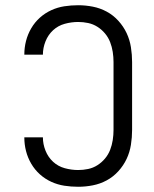

<svg xmlns="http://www.w3.org/2000/svg" viewBox="-20 -702 590 734"><path d="M279 12Q252 12 226 8Q200 4 176 -7Q152 -18 132.5 -35.5Q113 -53 99.5 -76Q86 -99 79.5 -124.5Q73 -150 73 -176V-177H144Q144 -151 154 -126Q164 -101 183 -83.5Q202 -66 227.5 -59Q253 -52 279 -52Q298 -52 317 -56Q336 -60 352.5 -70.5Q369 -81 381.5 -96Q394 -111 401 -129Q408 -147 411 -166.5Q414 -186 414 -205V-465Q414 -484 411 -503.5Q408 -523 401 -541Q394 -559 381.5 -574Q369 -589 352.5 -599.5Q336 -610 317 -614Q298 -618 279 -618Q253 -618 227.5 -611Q202 -604 183 -586.5Q164 -569 154 -544Q144 -519 144 -493H73V-494Q73 -520 79.5 -545.5Q86 -571 99.5 -594Q113 -617 132.5 -634.5Q152 -652 176 -663Q200 -674 226 -678Q252 -682 279 -682Q307 -682 335 -676.5Q363 -671 388 -657.5Q413 -644 432.5 -622.5Q452 -601 464 -575.5Q476 -550 480.5 -521.5Q485 -493 485 -465V-205Q485 -177 480.5 -148.5Q476 -120 464 -94.5Q452 -69 432.5 -47.5Q413 -26 388 -12.5Q363 1 335 6.5Q307 12 279 12Z"/></svg>

Font: Lode Term
Style: Regular
Weight: 400
Monospace: yes
Designer: Belleve Invis
Foundry: Belleve Invis
Version: Version 29.2.0